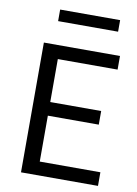

<svg xmlns="http://www.w3.org/2000/svg" viewBox="-85 -810 617 867"><g transform="rotate(10 223.5 -377.0)"><path d="M73 0V-595H422V-532.5H148V-62.5H426V0ZM130 -273V-335.5H381.5V-273ZM119.5 -701.5V-754.5H394.5V-701.5Z"/></g></svg>

Font: Encode Sans SC Condensed
Style: Regular
Weight: 400
Width: 3
Designer: Multiple Designers
Foundry: Impallari Type
Version: Version 3.002